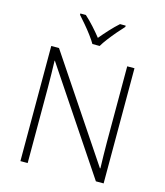

<svg xmlns="http://www.w3.org/2000/svg" viewBox="-135 -1048 989 1150"><g transform="rotate(15 359.5 -473.5)"><path d="M617 0H569L145 -634H143Q144 -594 145 -553Q146 -512 146 -468V0H101V-714H149L572 -82H575Q574 -115 573 -160Q572 -205 572 -244V-714H617ZM336 -789Q324 -810 303.5 -837.5Q283 -865 260 -892Q237 -919 219 -939V-947H253Q280 -923 308 -892Q336 -861 358 -833Q381 -861 409.5 -892Q438 -923 465 -947H500V-939Q481 -919 458 -892Q435 -865 414 -837.5Q393 -810 381 -789Z"/></g></svg>

Font: Noto Kufi Arabic ExtraLight
Style: Regular
Weight: 200
Designer: Monotype Design Team, David Williams, Khaled Hosny
Foundry: Google LLC
Version: Version 2.109; ttfautohint (v1.8.4.7-5d5b)